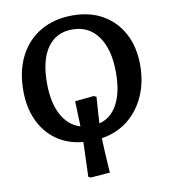

<svg xmlns="http://www.w3.org/2000/svg" viewBox="-98 -797 973 1100"><g transform="rotate(-10 388.0 -247.5)"><path d="M341 219 327 212Q329 152 331 98Q333 44 334 11Q245 3 180.5 -42.5Q116 -88 81 -163.5Q46 -239 46 -337Q46 -452 89 -536.5Q132 -621 211.5 -667.5Q291 -714 398 -714Q499 -714 573.5 -671Q648 -628 689.5 -550Q731 -472 731 -367Q731 -267 695 -187Q659 -107 594 -56Q529 -5 442 8Q443 34 444.5 69Q446 104 448.5 141Q451 178 453 210ZM443 -78Q513 -96 550 -166Q587 -236 587 -349Q587 -483 533 -559Q479 -635 383 -635Q289 -635 238 -563Q187 -491 187 -357Q187 -245 225 -173Q263 -101 333 -80Q332 -116 330.5 -153.5Q329 -191 328 -227L438 -238L453 -231Q448 -165 446 -132.5Q444 -100 443 -78Z"/></g></svg>

Font: Literata 12pt SemiBold
Style: Regular
Weight: 600
Designer: Latin by Veronika Burian and Jose Scaglione. Greek by Irene Vlachou. Cyrillic by Vera Evstafieva.
Foundry: TypeTogether
Version: Version 3.002